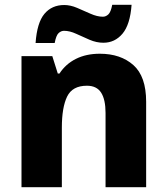

<svg xmlns="http://www.w3.org/2000/svg" viewBox="-20 -784 699 804"><path d="M398 -559Q485 -559 538.5 -511.5Q592 -464 592 -358V0H422V-311Q422 -367 403.5 -396Q385 -425 344 -425Q283 -425 261 -379.5Q239 -334 239 -250V0H70V-549H199L222 -476H229Q255 -516 298 -537.5Q341 -559 398 -559ZM129 -604Q135 -689 166 -726Q197 -763 249 -763Q275 -763 303 -751Q331 -739 359 -726.5Q387 -714 411 -714Q423 -714 433.5 -723.5Q444 -733 450 -764H531Q525 -681 493 -643Q461 -605 413 -605Q384 -605 355 -617.5Q326 -630 299 -642.5Q272 -655 248 -655Q236 -655 225.5 -645.5Q215 -636 209 -604Z"/></svg>

Font: Noto Sans Meetei Mayek ExtraBold
Style: Regular
Weight: 800
Designer: Monotype Design Team and Neelakash Kshetrimayum
Foundry: Monotype Imaging Inc.
Version: Version 2.002; ttfautohint (v1.8.4.7-5d5b)